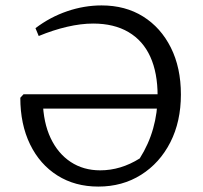

<svg xmlns="http://www.w3.org/2000/svg" viewBox="-20 -680 750 709"><path d="M343 9Q257 9 192 -32Q127 -73 91 -147Q55 -221 55 -319L67 -332H606V-279H107L138 -307Q140 -227 167 -170Q194 -113 241 -82Q288 -51 350 -51Q426 -51 496 -95Q529 -147 545.5 -205.5Q562 -264 562 -326Q562 -411 535 -470.5Q508 -530 454.5 -561.5Q401 -593 324 -593Q279 -593 227.5 -581Q176 -569 123 -547L111 -576Q165 -617 228 -638.5Q291 -660 355 -660Q443 -660 508.5 -619Q574 -578 611 -504Q648 -430 648 -331Q648 -231 609 -154.5Q570 -78 501 -34.5Q432 9 343 9Z"/></svg>

Font: Piazzolla 24pt
Style: Regular
Weight: 400
Designer: Juan Pablo del Peral
Foundry: Huerta Tipografica
Version: Version 2.005